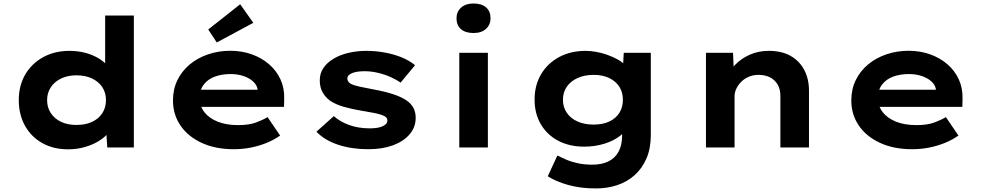

<svg xmlns="http://www.w3.org/2000/svg" viewBox="-20 -827 5517 1077"><path d="M362.1 10.6Q279.5 10.6 217.2 -24.4Q154.8 -59.4 120 -122Q85.3 -184.6 85.3 -265.3Q85.3 -346.4 121.3 -408.5Q157.4 -470.6 221.9 -506.2Q286.4 -541.7 369.6 -541.7Q417.8 -541.7 459.3 -530.5Q500.9 -519.2 533.4 -499.5Q565.9 -479.8 585.4 -455.9Q605 -432.1 608.5 -406.5L569.8 -397.6V-740H730.8V0H581.9L572.7 -134L604.8 -123.8Q601.9 -98.7 581.6 -75Q561.3 -51.4 528.1 -32.2Q494.9 -13 452.3 -1.2Q409.6 10.6 362.1 10.6ZM409 -126.1Q459.3 -126.1 496.6 -143.5Q533.9 -161 554.2 -192.5Q574.4 -224.1 574.4 -265.3Q574.4 -306.5 554.2 -337.6Q533.9 -368.6 496.6 -386.6Q459.3 -404.5 409 -404.5Q359.4 -404.5 322.6 -386.6Q285.7 -368.6 265 -337.6Q244.2 -306.5 244.2 -265.3Q244.2 -224.1 265 -192.5Q285.7 -161 322.6 -143.5Q359.4 -126.1 409 -126.1Z M1290.9 10Q1189 10 1111.9 -25.4Q1034.8 -60.7 992.5 -122.7Q950.3 -184.6 950.3 -263.3Q950.3 -327.2 975.5 -378.2Q1000.8 -429.2 1044.6 -465.7Q1088.4 -502.2 1147.2 -522.2Q1206 -542.2 1271 -542.2Q1336.6 -542.2 1392.2 -522.3Q1447.7 -502.4 1489.2 -466.7Q1530.6 -431 1553.2 -381.9Q1575.8 -332.8 1574.2 -274L1573.2 -227.4H1059.9L1036.9 -323.8H1442.8L1425.6 -301.9V-322.4Q1422.3 -348.9 1401 -368.9Q1379.8 -388.9 1346.6 -400.2Q1313.5 -411.6 1273.3 -411.6Q1224.1 -411.6 1184.8 -397.1Q1145.6 -382.6 1122.7 -352.5Q1099.9 -322.4 1099.9 -275.5Q1099.9 -231.8 1126.3 -197.9Q1152.7 -164 1200.9 -144.6Q1249.1 -125.2 1315.4 -125.2Q1376.2 -125.2 1415.6 -139.7Q1455 -154.2 1480.8 -170.1L1551.3 -66.6Q1515.9 -41.7 1473.8 -24.8Q1431.7 -8 1386 1Q1340.3 10 1290.9 10ZM1195.9 -588.8 1148.1 -661.6 1327.3 -803.2 1400.9 -698.9Z M2045.8 10Q1952.3 10 1876.9 -15Q1801.5 -40 1755 -88.1L1852.5 -175.7Q1888.4 -143.3 1940.4 -125.1Q1992.4 -107 2053.3 -107Q2071.7 -107 2089.7 -109.1Q2107.6 -111.3 2121.8 -117Q2136 -122.7 2144.5 -130.9Q2153 -139.1 2153 -151.8Q2153 -171.3 2124.3 -181.1Q2105.2 -188.5 2075.3 -194Q2045.5 -199.5 2012.9 -204.9Q1952.3 -215.2 1907.2 -228.2Q1862.1 -241.2 1830.3 -262.9Q1804.2 -282.6 1788.9 -310.5Q1773.7 -338.4 1773.7 -376.5Q1773.7 -415.6 1794.3 -445.9Q1814.9 -476.3 1851.4 -497.9Q1887.9 -519.6 1935.4 -530.7Q1982.9 -541.7 2035.2 -541.7Q2085.1 -541.7 2134.9 -533Q2184.6 -524.3 2229.5 -506.7Q2274.5 -489 2308.2 -461.2L2227 -363.5Q2203.1 -380.6 2170 -395.2Q2137 -409.9 2099.2 -418.7Q2061.5 -427.5 2024.6 -427.5Q2005.8 -427.5 1989 -425.3Q1972.1 -423.2 1957.9 -418Q1943.8 -412.8 1936.1 -405.1Q1928.4 -397.4 1928.4 -386.3Q1928.4 -378.3 1932.9 -370.7Q1937.4 -363 1947.1 -357.3Q1963.6 -348.2 1995.6 -341.3Q2027.6 -334.4 2070 -326.4Q2139.1 -314.1 2188 -297.7Q2237 -281.3 2266.7 -259.2Q2290 -241 2300.9 -218Q2311.8 -195 2311.8 -165.8Q2311.8 -113.2 2277.5 -73.4Q2243.2 -33.6 2184.1 -11.8Q2125 10 2045.8 10Z M2556.3 0V-530.7H2716.7V0ZM2636.1 -641.8Q2591.1 -641.8 2565.9 -663.4Q2540.7 -685 2540.7 -724.6Q2540.7 -761.1 2566.4 -784.3Q2592.1 -807.4 2636.1 -807.4Q2681.2 -807.4 2706.3 -785.8Q2731.5 -764.2 2731.5 -724.6Q2731.5 -688.2 2706.1 -665Q2680.7 -641.8 2636.1 -641.8Z M3323.3 230Q3235.1 230 3165.5 210.1Q3095.9 190.1 3052.6 161.8L3106.4 45.7Q3129.6 57.1 3158.1 69.2Q3186.7 81.4 3222.7 89Q3258.7 96.7 3302.7 96.7Q3355.1 96.7 3392.5 78.5Q3429.9 60.4 3449.7 24.1Q3469.6 -12.3 3469.6 -66.1V-129L3500.1 -123.8Q3493.4 -92.5 3458.2 -64.9Q3422.9 -37.3 3370 -20.8Q3317.1 -4.4 3256.9 -4.4Q3174.2 -4.4 3111.5 -37.3Q3048.8 -70.3 3013.8 -130Q2978.7 -189.7 2978.7 -268.2Q2978.7 -349.3 3015.3 -410.8Q3051.8 -472.3 3116.5 -507Q3181.1 -541.7 3265.8 -541.7Q3290.8 -541.7 3322.2 -536.4Q3353.6 -531 3385.1 -520Q3416.5 -508.9 3443.4 -494.3Q3470.4 -479.6 3487.1 -460.6Q3503.8 -441.5 3505.4 -419.2L3472.4 -410.6L3478.8 -530.7H3630.6V-69.5Q3630.6 5.4 3606.4 61.4Q3582.3 117.4 3540.3 155.1Q3498.2 192.9 3442.6 211.4Q3386.9 230 3323.3 230ZM3309.9 -128.1Q3360.6 -128.1 3397.6 -145.3Q3434.6 -162.6 3454.4 -194.2Q3474.1 -225.8 3474.1 -267Q3474.1 -309.3 3454.2 -340.4Q3434.2 -371.5 3397.4 -389.2Q3360.6 -407 3309.9 -407Q3258.7 -407 3219.6 -389.2Q3180.6 -371.5 3159.1 -340.1Q3137.7 -308.8 3137.7 -267Q3137.7 -226.2 3159.1 -194.6Q3180.6 -163 3219.6 -145.5Q3258.7 -128.1 3309.9 -128.1Z M3940 0V-530.7H4091.8L4097.5 -396.7L4056.7 -387.1Q4070.2 -428.2 4103.3 -463Q4136.4 -497.9 4184.9 -519.8Q4233.4 -541.7 4292.9 -541.7Q4365.2 -541.7 4415.2 -513.2Q4465.2 -484.6 4491.5 -434.3Q4517.9 -384 4517.9 -318V0H4357.5V-289.1Q4357.5 -326.1 4342.3 -352.4Q4327.1 -378.7 4300.2 -392.6Q4273.3 -406.6 4236.2 -407.1Q4205.1 -407.1 4179.8 -396.2Q4154.4 -385.3 4137 -367.3Q4119.5 -349.3 4109.9 -328.5Q4100.4 -307.7 4100.4 -287.4V0H4020.7Q3984.3 0 3964.1 0Q3944 0 3940 0Z M5095.9 10Q4994 10 4916.9 -25.4Q4839.8 -60.7 4797.5 -122.7Q4755.3 -184.6 4755.3 -263.3Q4755.3 -327.2 4780.5 -378.2Q4805.8 -429.2 4849.6 -465.7Q4893.4 -502.2 4952.2 -522.2Q5011 -542.2 5076 -542.2Q5141.6 -542.2 5197.2 -522.3Q5252.7 -502.4 5294.2 -466.7Q5335.6 -431 5358.2 -381.9Q5380.8 -332.8 5379.2 -274L5378.2 -227.4H4864.9L4841.9 -323.8H5247.8L5230.6 -301.9V-322.4Q5227.3 -348.9 5206 -368.9Q5184.8 -388.9 5151.6 -400.2Q5118.5 -411.6 5078.3 -411.6Q5029.1 -411.6 4989.8 -397.1Q4950.6 -382.6 4927.7 -352.5Q4904.9 -322.4 4904.9 -275.5Q4904.9 -231.8 4931.3 -197.9Q4957.7 -164 5005.9 -144.6Q5054.1 -125.2 5120.4 -125.2Q5181.2 -125.2 5220.6 -139.7Q5260 -154.2 5285.8 -170.1L5356.3 -66.6Q5320.9 -41.7 5278.8 -24.8Q5236.7 -8 5191 1Q5145.3 10 5095.9 10Z"/></svg>

Font: Lexend Mega
Style: Regular
Weight: 400
Designer: Bonnie Shaver-Troup, Thomas Jockin
Foundry: Lexend
Version: Version 1.007